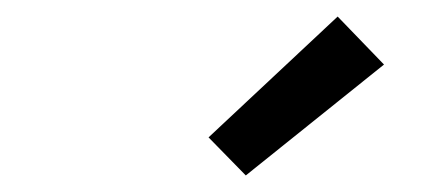

<svg xmlns="http://www.w3.org/2000/svg" viewBox="-20 -789 540 232"><path d="M277 -577 232 -623 388 -769 444 -711Z"/></svg>

Font: Iosevka Gothic
Style: Italic
Weight: 400
Italic angle: -9°
Monospace: yes
Designer: Belleve Invis
Foundry: Belleve Invis
Version: Version 15.5.1; ttfautohint (v1.8.4)